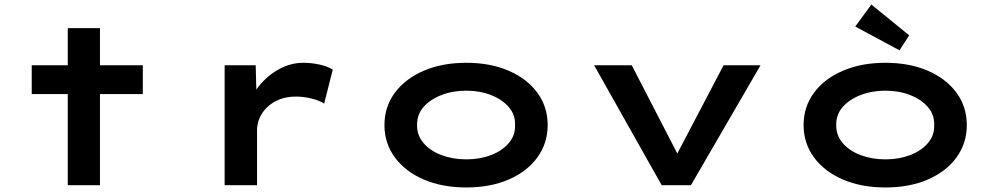

<svg xmlns="http://www.w3.org/2000/svg" viewBox="-20 -817 4415 847"><path d="M279 0V-693H421V0ZM120 -402V-529H610V-402Z M971 0V-529H1108L1113 -333L1069 -334Q1085 -391 1123 -438Q1161 -485 1212 -512.5Q1263 -540 1318 -540Q1355 -540 1390.5 -532Q1426 -524 1448 -510L1410 -360Q1389 -374 1353.5 -382.5Q1318 -391 1286 -391Q1244 -391 1212 -378Q1180 -365 1158 -343.5Q1136 -322 1125 -296Q1114 -270 1114 -244V0Z M2037 10Q1931 10 1849.5 -25Q1768 -60 1722 -122.5Q1676 -185 1676 -265Q1676 -346 1722 -408Q1768 -470 1849.5 -505Q1931 -540 2037 -540Q2143 -540 2224 -505Q2305 -470 2350.5 -408Q2396 -346 2396 -265Q2396 -185 2350.5 -122.5Q2305 -60 2224 -25Q2143 10 2037 10ZM2037 -114Q2097 -114 2146.5 -133Q2196 -152 2225 -186.5Q2254 -221 2252 -265Q2254 -310 2225 -344Q2196 -378 2146.5 -397.5Q2097 -417 2037 -417Q1977 -417 1927 -397.5Q1877 -378 1848 -344.5Q1819 -311 1820 -265Q1819 -221 1848 -186.5Q1877 -152 1927 -133Q1977 -114 2037 -114Z M2899 0 2601 -529H2767L2988 -101L2945 -96L3172 -529H3335L3028 0Z M3886 10Q3780 10 3698.5 -25Q3617 -60 3571 -122.5Q3525 -185 3525 -265Q3525 -346 3571 -408Q3617 -470 3698.5 -505Q3780 -540 3886 -540Q3992 -540 4073 -505Q4154 -470 4199.5 -408Q4245 -346 4245 -265Q4245 -185 4199.5 -122.5Q4154 -60 4073 -25Q3992 10 3886 10ZM3886 -114Q3946 -114 3995.5 -133Q4045 -152 4074 -186.5Q4103 -221 4101 -265Q4103 -310 4074 -344Q4045 -378 3995.5 -397.5Q3946 -417 3886 -417Q3826 -417 3776 -397.5Q3726 -378 3697 -344.5Q3668 -311 3669 -265Q3668 -221 3697 -186.5Q3726 -152 3776 -133Q3826 -114 3886 -114ZM3948 -595 3753 -700 3824 -797 3991 -661Z"/></svg>

Font: Lexend Zetta SemiBold
Style: Regular
Weight: 600
Designer: Bonnie Shaver-Troup, Thomas Jockin
Foundry: Lexend
Version: Version 1.007